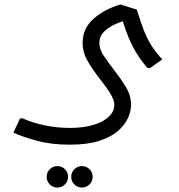

<svg xmlns="http://www.w3.org/2000/svg" viewBox="-20 -448 801 860"><path d="M292 200Q209 200 143.5 182Q78 164 40 146L70 82H81Q128 103 182.5 114Q237 125 292 125Q354 125 398.5 111.5Q443 98 467.5 74.5Q492 51 492 22Q492 4 479 -20.5Q466 -45 430 -91Q391 -141 370.5 -178Q350 -215 350 -255Q350 -320 398 -363Q446 -406 519 -428L593 -405Q609 -351 624.5 -311.5Q640 -272 660 -241.5Q680 -211 707 -182L652 -143H641Q604 -185 577.5 -234.5Q551 -284 530 -353Q511 -347 486.5 -335Q462 -323 443.5 -303.5Q425 -284 425 -255Q425 -228 444.5 -198.5Q464 -169 489 -137Q518 -100 542.5 -60.5Q567 -21 567 22Q567 49 553.5 80Q540 111 508.5 138.5Q477 166 424 183Q371 200 292 200ZM237 392Q217 392 203 378Q189 364 189 344Q189 324 203 310Q217 296 237 296Q257 296 271 310Q285 324 285 344Q285 364 271 378Q257 392 237 392ZM347 392Q327 392 313 378Q299 364 299 344Q299 324 313 310Q327 296 347 296Q367 296 381 310Q395 324 395 344Q395 364 381 378Q367 392 347 392Z"/></svg>

Font: Fustat
Style: Regular
Weight: 400
Designer: Mohamed Gaber, Khaled Hosny, Laura Garcia Mut
Foundry: Kief Type Foundry, Alif Type Foundry, Hard Type Foundry
Version: Version 1.007